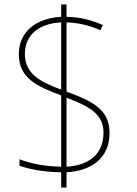

<svg xmlns="http://www.w3.org/2000/svg" viewBox="-20 -779 610 857"><path d="M253 -10V58H277V-10C388 -16 469 -73 469 -186C469 -292 389 -329 277 -370V-679C320 -678 372 -669 428 -644L439 -667C385 -692 330 -703 277 -704V-759H253V-704C145 -698 64 -641 64 -536C64 -428 150 -392 253 -353V-35C180 -36 113 -50 67 -68V-39C109 -25 169 -11 253 -10ZM253 -679V-379C168 -411 91 -445 91 -538C91 -630 163 -675 253 -679ZM277 -35V-343C378 -304 442 -271 442 -187C442 -87 372 -40 277 -35Z"/></svg>

Font: Noto Sans Arabic Thin
Style: Regular
Weight: 100
Designer: Monotype Design Team, Nadine Chahine, Nizar Qandah and Khaled Hosny
Foundry: Monotype Imaging Inc.
Version: Version 2.012